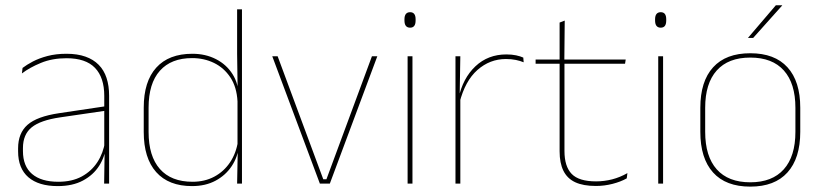

<svg xmlns="http://www.w3.org/2000/svg" viewBox="-20 -700 3130 732"><path d="M377 0 379 -128 377.5 -131.5V-292V-334.5Q377.5 -404.5 342.2 -441.2Q307 -478 233.5 -478Q179 -478 136 -460.2Q93 -442.5 63.5 -420L66 -441Q81.5 -453 105.2 -465.5Q129 -478 161.2 -486.5Q193.5 -495 233.5 -495Q275 -495 305.5 -484.2Q336 -473.5 356.2 -453Q376.5 -432.5 386.2 -402.8Q396 -373 396 -335V0ZM200 9.5Q127.5 9.5 88.2 -24.2Q49 -58 49 -123V-134.5Q49 -192.5 85 -224.2Q121 -256 205.5 -268.5L386.5 -295.5L387 -278.5L209 -252.5Q134 -241.5 100.8 -214.5Q67.5 -187.5 67.5 -135.5V-124Q67.5 -66.5 102.2 -36.8Q137 -7 202.5 -7Q254.5 -7 291.8 -27.2Q329 -47.5 351.5 -82.2Q374 -117 380.5 -160.5L390 -142H384Q380 -102.5 358 -67.8Q336 -33 296.5 -11.8Q257 9.5 200 9.5Z M712 9.5Q623 9.5 575.5 -43.8Q528 -97 528 -197V-289.5Q528 -389.5 575.8 -442.2Q623.5 -495 713.5 -495Q763.5 -495 803.5 -474.5Q843.5 -454 866.8 -417Q890 -380 890.5 -330H896.5L885.5 -313.5Q882.5 -368.5 858.2 -405Q834 -441.5 796 -460Q758 -478.5 712.5 -478.5Q632.5 -478.5 589.5 -430.2Q546.5 -382 546.5 -289.5V-197Q546.5 -104.5 589.5 -55.8Q632.5 -7 714 -7Q760.5 -7 797 -26.5Q833.5 -46 857 -81Q880.5 -116 887.5 -162.5L896.5 -144H891Q886.5 -101.5 863.5 -66.8Q840.5 -32 802 -11.2Q763.5 9.5 712 9.5ZM884 0 886.5 -130.5 885.5 -138V-346.5L886 -356L884 -494.5V-664.5H902.5V0Z M1224.5 -16.5 1398 -485.5H1418.5L1237.5 0H1199.5L1018 -485.5H1038.5L1212.5 -16.5Z M1534 0V-485.5H1552.5V0ZM1543.5 -594.5Q1533 -594.5 1527.5 -601.2Q1522 -608 1522 -622V-626.5Q1522 -640 1527.5 -646.8Q1533 -653.5 1543.5 -653.5Q1554 -653.5 1559.2 -646.8Q1564.5 -640 1564.5 -626.5V-622Q1564.5 -608 1559.2 -601.2Q1554 -594.5 1543.5 -594.5Z M1732 -308.5 1722.5 -320.5 1728 -325Q1744.5 -402 1792.5 -447.2Q1840.5 -492.5 1910.5 -492.5Q1931.5 -492.5 1947.8 -489Q1964 -485.5 1975 -480.5L1976.5 -462.5Q1963.5 -468 1946.5 -471.5Q1929.5 -475 1909 -475Q1847.5 -475 1800.2 -433.2Q1753 -391.5 1732 -308.5ZM1716.5 0V-485.5H1735L1732.5 -335L1735 -332.5V0Z M2252 9Q2203.5 9 2173 -5.2Q2142.5 -19.5 2128 -49Q2113.5 -78.5 2113.5 -123V-462.5H2132V-124.5Q2132 -65.5 2159.5 -37Q2187 -8.5 2252.5 -8.5Q2283.5 -8.5 2313.8 -16.2Q2344 -24 2372 -40L2369.5 -20Q2346.5 -7 2315.2 1Q2284 9 2252 9ZM2022 -457V-473H2365.5L2363 -457ZM2113.5 -468V-614L2133 -621.5L2131.5 -468Z M2489.5 0V-485.5H2508V0ZM2499 -594.5Q2488.5 -594.5 2483 -601.2Q2477.5 -608 2477.5 -622V-626.5Q2477.5 -640 2483 -646.8Q2488.5 -653.5 2499 -653.5Q2509.5 -653.5 2514.8 -646.8Q2520 -640 2520 -626.5V-622Q2520 -608 2514.8 -601.2Q2509.5 -594.5 2499 -594.5Z M2840.5 11.5Q2747 11.5 2698.5 -42.5Q2650 -96.5 2650 -197.5V-289Q2650 -390 2698.8 -443.5Q2747.5 -497 2840.5 -497Q2933.5 -497 2982.2 -443.5Q3031 -390 3031 -289V-197.5Q3031 -96.5 2982.2 -42.5Q2933.5 11.5 2840.5 11.5ZM2840.5 -5Q2924 -5 2968.2 -54.5Q3012.5 -104 3012.5 -197.5V-289Q3012.5 -382 2968.5 -431.2Q2924.5 -480.5 2840.5 -480.5Q2756.5 -480.5 2712.5 -431.2Q2668.5 -382 2668.5 -289V-197.5Q2668.5 -104 2712.5 -54.5Q2756.5 -5 2840.5 -5ZM2938 -680H2962V-679L2851.5 -555.5H2832V-556Z"/></svg>

Font: Anek Gujarati Medium Thin
Style: Regular
Weight: 250
Version: Version 1.003